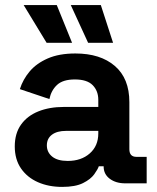

<svg xmlns="http://www.w3.org/2000/svg" viewBox="-20 -720 618 754"><path d="M224 14Q171 14 129 -4.5Q87 -23 62.5 -58.5Q38 -94 38 -145Q38 -196 62.5 -230.5Q87 -265 130.5 -282.5Q174 -300 230 -300H366V-328Q366 -363 344 -385.5Q322 -408 274 -408Q227 -408 204 -386.5Q181 -365 174 -331L58 -370Q70 -408 96.5 -439.5Q123 -471 167.5 -490.5Q212 -510 276 -510Q374 -510 431 -461Q488 -412 488 -319V-134Q488 -104 516 -104H556V0H472Q435 0 411 -18Q387 -36 387 -66V-67H368Q364 -55 350 -35.5Q336 -16 306 -1Q276 14 224 14ZM246 -88Q299 -88 332.5 -117.5Q366 -147 366 -196V-206H239Q204 -206 184 -191Q164 -176 164 -149Q164 -122 185 -105Q206 -88 246 -88ZM163 -552 73 -700H203L263 -552ZM326 -552 258 -700H376L424 -552Z"/></svg>

Font: Space Grotesk
Style: Bold
Weight: 700
Designer: Florian Karsten
Foundry: Florian Karsten
Version: Version 2.000